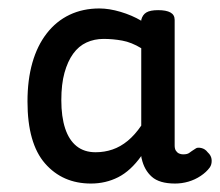

<svg xmlns="http://www.w3.org/2000/svg" viewBox="-20 -1302 521 454"><path d="M195 -868Q128 -868 86.5 -915.5Q45 -963 45 -1062Q45 -1113 56.5 -1153.5Q68 -1194 90.5 -1223Q113 -1252 144.5 -1267Q176 -1282 215 -1282Q238 -1282 265 -1274Q292 -1266 314 -1253V-1255Q317 -1267 326 -1272.5Q335 -1278 354 -1278Q373 -1278 383 -1272.5Q393 -1267 393 -1255V-958Q393 -950 396 -945.5Q399 -941 403.5 -939Q408 -937 413 -937Q423 -937 427.5 -940.5Q432 -944 443 -951Q447 -954 456 -952Q465 -950 471 -942Q480 -934 480.5 -923.5Q481 -913 476 -906Q468 -895 454.5 -886Q441 -877 425.5 -872.5Q410 -868 394 -868Q357 -868 339 -884Q321 -900 315 -927Q315 -926 314.5 -929Q314 -932 314 -933Q289 -898 259.5 -883Q230 -868 195 -868ZM125 -1065Q125 -1026 134 -998.5Q143 -971 161 -956.5Q179 -942 206 -942Q227 -942 246 -948.5Q265 -955 282 -969Q299 -983 314 -1005V-1188Q291 -1202 269 -1206Q247 -1210 225 -1210Q203 -1210 184.5 -1201.5Q166 -1193 153 -1175Q140 -1157 132.5 -1130Q125 -1103 125 -1065Z"/></svg>

Font: Playwrite VN
Style: Regular
Weight: 400
Designer: Veronika Burian, José Scaglione
Foundry: TypeTogether
Version: Version 1.002